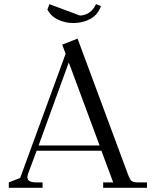

<svg xmlns="http://www.w3.org/2000/svg" viewBox="-20 -896 740 916"><path d="M22 0V-25.9L76.2 -46.9L293 -639.2L276.9 -683.1L350.1 -711.9L589.8 -65.9Q599.1 -40.5 606.9 -33.2Q614.7 -25.9 638.2 -25.9H681.2V0H472.2V-25.9H520L463.9 -176.8H154.8L113.8 -66.9Q110.8 -58.1 110.8 -49.8Q110.8 -25.9 152.8 -25.9H183.1V0ZM164.1 -202.1H455.1L308.1 -598.1ZM206.1 -850.1 215.8 -876 361.8 -821.8Q414.1 -824.7 438 -876L461.9 -867.2Q446.8 -825.2 410.6 -805.7Q374.5 -786.1 330.1 -786.1Q291.5 -786.1 257.8 -801.8Q224.1 -817.4 206.1 -850.1Z"/></svg>

Font: Dihjauti
Style: Regular
Weight: 400
Designer: T. Christopher White
Version: Version 3.0.0